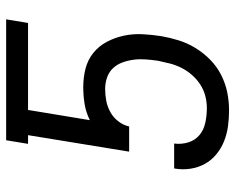

<svg xmlns="http://www.w3.org/2000/svg" viewBox="-92 -684 783 640"><g transform="rotate(-90 300.0 -363.5)"><path d="M253 8Q226 8 200 4.5Q174 1 150 -8.5Q126 -18 106 -34.5Q86 -51 74 -73Q62 -95 58 -121.5Q54 -148 59 -175H142Q139 -150 146 -127.5Q153 -105 170.5 -90.5Q188 -76 212 -71Q236 -66 260 -66Q280 -66 300 -71Q320 -76 338 -87.5Q356 -99 370.5 -115.5Q385 -132 394.5 -151Q404 -170 409 -190Q414 -210 418 -229Q421 -250 422.5 -270Q424 -290 421.5 -309.5Q419 -329 412.5 -347Q406 -365 393.5 -378.5Q381 -392 362.5 -398.5Q344 -405 324 -405Q305 -405 285.5 -401.5Q266 -398 247.5 -388Q229 -378 216 -361Q203 -344 199 -325H115L170 -662H141L153 -735H556L544 -662H254L220 -456Q246 -469 274 -473.5Q302 -478 330 -478Q362 -478 391.5 -470.5Q421 -463 444 -444.5Q467 -426 481 -399.5Q495 -373 501.5 -343Q508 -313 506.5 -281.5Q505 -250 500 -218Q495 -189 486 -160Q477 -131 460.5 -104Q444 -77 421 -54.5Q398 -32 370 -18Q342 -4 312.5 2Q283 8 253 8Z"/></g></svg>

Font: Iosevka Aile Oblique
Style: Regular
Weight: 400
Italic angle: -9°
Designer: Belleve Invis
Foundry: Belleve Invis
Version: Version 31.1.0; ttfautohint (v1.8.4)